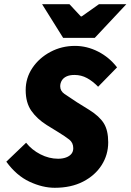

<svg xmlns="http://www.w3.org/2000/svg" viewBox="-20 -880 620 912"><path d="M240 12Q182 12 120 -17Q58 -46 10 -112L104 -202Q131 -168 172 -147Q213 -126 256 -126Q277 -126 293.5 -132Q310 -138 319 -149Q328 -160 328 -176Q328 -202 309 -217Q290 -232 254 -254L202 -286Q156 -315 129 -353.5Q102 -392 102 -452Q102 -510 134 -557.5Q166 -605 219.5 -633.5Q273 -662 336 -662Q393 -662 446 -635Q499 -608 536 -560L446 -468Q421 -494 393.5 -509Q366 -524 334 -524Q311 -524 296 -517Q281 -510 273.5 -497.5Q266 -485 266 -470Q266 -448 286 -434Q306 -420 346 -394L404 -358Q452 -328 473 -294.5Q494 -261 494 -204Q494 -145 463 -96Q432 -47 375 -17.5Q318 12 240 12ZM280 -700 180 -860H310L364 -802H368L450 -860H580L430 -700Z"/></svg>

Font: Source Sans 3 Black
Style: Italic
Weight: 900
Italic angle: -11°
Designer: Paul D. Hunt
Foundry: Adobe
Version: Version 3.052;hotconv 1.1.0;makeotfexe 2.6.0